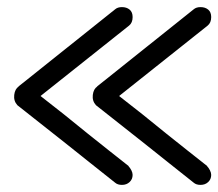

<svg xmlns="http://www.w3.org/2000/svg" viewBox="-20 -547 614 540"><path d="M29 -251Q18 -263 20 -280Q22 -297 33 -304L31 -303L304 -521Q311 -527 323 -527Q336 -527 344.5 -520Q353 -513 353 -499Q353 -483 343 -475L94 -277L159 -226L227 -171L286 -124L343 -79L341 -80Q346 -75 349.5 -68Q353 -61 353 -55Q353 -43 344.5 -35Q336 -27 323 -27Q311 -27 304 -33L236 -87L167 -142ZM250 -251Q239 -263 241 -280Q243 -297 254 -304L252 -303L525 -521Q532 -527 544 -527Q557 -527 565.5 -520Q574 -513 574 -499Q574 -483 564 -475L315 -277L380 -226L448 -171L507 -124L564 -79L562 -80Q567 -75 570.5 -68Q574 -61 574 -55Q574 -43 565.5 -35Q557 -27 544 -27Q532 -27 525 -33L457 -87L388 -142Z"/></svg>

Font: VDS
Style: Thin
Weight: 100
Width: 0
Designer: artmaker
Foundry: artmaker
Version: Version 1.000 2012 initial release